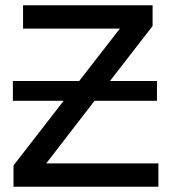

<svg xmlns="http://www.w3.org/2000/svg" viewBox="-20 -708 651 728"><path d="M580.6 -88.4V0H31.2V-80.6L221.2 -325.7H28.8V-400.9H280.3L434.6 -599.6H67.4V-688H558.6V-609.4L397 -400.9H575.2V-325.7H338.4L155.3 -88.4Z"/></svg>

Font: Arimo Medium
Style: Regular
Weight: 500
Designer: Steve Matteson
Foundry: Monotype Imaging Inc.
Version: Version 1.33